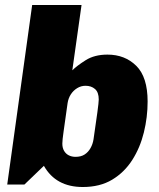

<svg xmlns="http://www.w3.org/2000/svg" viewBox="-20 -740 639 770"><path d="M312 10Q204 10 156 -75L78 0H9L109 -720H307L270 -458Q288 -476 323.5 -498.5Q359 -521 411 -521Q481 -521 526.5 -476Q572 -431 572 -333Q572 -270 557 -209Q542 -148 510.5 -98.5Q479 -49 430 -19.5Q381 10 312 10ZM283 -111Q305 -111 319.5 -120.5Q334 -130 343 -146Q352 -162 355 -181Q365 -249 370.5 -289.5Q376 -330 376 -341Q376 -370 361 -383Q346 -396 323 -396Q305 -396 289.5 -386.5Q274 -377 264 -361.5Q254 -346 251 -326Q240 -247 235 -212.5Q230 -178 230 -164Q230 -147 237 -135Q244 -123 256 -117Q268 -111 283 -111Z"/></svg>

Font: Chivo Medium Black
Style: Italic
Weight: 900
Italic angle: -8.05°
Version: Version 2.002